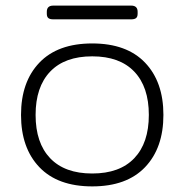

<svg xmlns="http://www.w3.org/2000/svg" viewBox="-20 -650 658 685"><path d="M147 -601V-608Q147 -630 170 -630H448Q471 -630 471 -608V-601Q471 -590 465.5 -585.5Q460 -581 448 -581H170Q158 -581 152.5 -585.5Q147 -590 147 -601ZM55 -240Q55 -358 120.5 -426.5Q186 -495 309 -495Q432 -495 497.5 -426.5Q563 -358 563 -240Q563 -122 497.5 -53.5Q432 15 309 15Q186 15 120.5 -53.5Q55 -122 55 -240ZM511 -240Q511 -340 459 -394.5Q407 -449 309 -449Q211 -449 159 -394.5Q107 -340 107 -240Q107 -140 159 -85.5Q211 -31 309 -31Q407 -31 459 -85.5Q511 -140 511 -240Z"/></svg>

Font: Mitr ExtraLight
Style: Regular
Weight: 275
Designer: Thanarat Vachiruckul
Foundry: Cadson Demak Co.,Ltd.
Version: Version 1.001